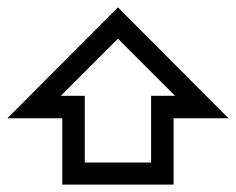

<svg xmlns="http://www.w3.org/2000/svg" viewBox="-20 -616 640 521"><path d="M390 -175V-356H455L300 -511L145 -356H210V-175ZM300 -596 600 -295H451V-115H149V-295H0Z"/></svg>

Font: SauceCodePro Nerd Font Mono
Style: Regular
Weight: 500
Monospace: yes
Designer: Paul D. Hunt, Teo Tuominen
Foundry: Adobe Systems Incorporated
Version: Version 2.030;PS 1.000;hotconv 16.6.51;makeotf.lib2.5.65220;